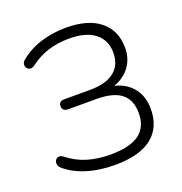

<svg xmlns="http://www.w3.org/2000/svg" viewBox="-130 -827 902 949"><g transform="rotate(-20 321.5 -352.5)"><path d="M57 -73Q45 -84 45 -98Q45 -110 52 -118Q59 -126 70 -126Q79 -126 89 -119Q135 -82 189.5 -65Q244 -48 313 -48Q415 -48 464 -84Q513 -120 513 -193Q513 -263 470.5 -296.5Q428 -330 340 -330H191Q177 -330 169 -337Q161 -344 161 -357Q161 -383 191 -383H325Q409 -383 453 -417.5Q497 -452 497 -517Q497 -583 450 -620Q403 -657 314 -657Q193 -657 107 -590Q97 -583 87 -583Q77 -583 69.5 -591Q62 -599 62 -610Q62 -625 76 -635Q123 -674 186 -693.5Q249 -713 317 -713Q435 -713 497.5 -661.5Q560 -610 560 -520Q560 -463 529.5 -421.5Q499 -380 445 -361Q507 -346 541.5 -302Q576 -258 576 -192Q576 -96 511 -44Q446 8 316 8Q234 8 167.5 -13Q101 -34 57 -73Z"/></g></svg>

Font: SN Pro Light
Style: Regular
Weight: 300
Designer: Tobias Whetton
Foundry: Supernotes
Version: Version 1.002